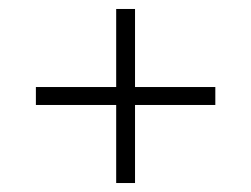

<svg xmlns="http://www.w3.org/2000/svg" viewBox="-20 -511 560 428"><path d="M281 -103H239V-277H60V-317H239V-491H281V-317H460V-277H281Z"/></svg>

Font: Gemunu Libre ExtraLight
Style: Regular
Weight: 200
Designer: Puspanada Ekanayake, Sola Matas, Pathum Egodawatta, Kosala Senevirathne
Foundry: mooniak
Version: Version 1.100